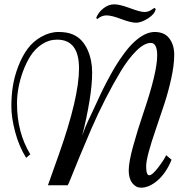

<svg xmlns="http://www.w3.org/2000/svg" viewBox="-20 -851 828 882"><path d="M743.2 -138.2 768.1 -117.2Q744.1 -57.6 705.1 -23.2Q666 11.2 627.4 11.2Q604.5 11.2 587.9 -9.8Q571.3 -30.8 571.3 -68.4Q571.3 -106 591.8 -180.4Q612.3 -254.9 636.7 -326.2Q702.1 -517.1 702.1 -596.2Q702.1 -653.8 672.6 -653.8Q643.1 -653.8 606.4 -617.7Q569.8 -581.5 534.9 -523.9Q500 -466.3 464.4 -396.5Q428.7 -326.7 398.7 -257.1Q368.7 -187.5 345 -129.9Q321.3 -72.3 306.9 -36.1Q292.5 0 291 0H200.2L251 -143.1Q342.8 -402.8 343 -535.9Q343.3 -668.9 242.2 -668.9Q204.6 -668.9 172.6 -647.7Q140.6 -626.5 120.1 -594Q99.6 -561.5 85 -521.5Q58.1 -446.3 58.1 -376Q58.1 -242.7 119.1 -142.1L100.1 -126Q66.9 -179.2 49.6 -244.9Q32.2 -310.5 32.2 -362.5Q32.2 -414.6 39.6 -458.3Q46.9 -502 64 -546.6Q81.1 -591.3 106 -625.7Q130.9 -660.2 169.9 -682.1Q209 -704.1 248.3 -704.1Q287.6 -704.1 313 -693.4Q338.4 -682.6 355 -664.3Q371.6 -646 382.8 -621.1Q403.3 -574.2 403.3 -518.6Q403.3 -462.9 391.6 -390.1Q377 -301.8 357.4 -228Q373 -271.5 384.5 -295.2Q396 -318.8 411.4 -352.1Q426.8 -385.3 439 -411.9Q451.2 -438.5 471.2 -476.6Q491.2 -514.6 508.8 -543.9Q526.4 -573.2 549.6 -604.7Q572.8 -636.2 594.7 -656.7Q645.5 -704.1 690.4 -704.1Q735.4 -704.1 757.8 -674.6Q780.3 -645 780.3 -599.1Q780.3 -553.2 767.1 -492.4Q753.9 -431.6 734.9 -373.5Q715.8 -315.4 696.8 -260.3Q651.4 -128.9 651.4 -87.4Q651.4 -45.9 665.5 -45.9Q679.7 -45.9 707.3 -82.3Q734.9 -118.7 743.2 -138.2ZM426.8 -763.2 421.9 -768.6Q431.2 -793.9 454.8 -812.5Q478.5 -831.1 504.4 -831.1Q530.3 -831.1 577.4 -813.5Q624.5 -795.9 642.8 -795.9Q661.1 -795.9 674.1 -804.9Q687 -814 690.4 -814.5L695.3 -809.6Q691.4 -786.6 660.2 -766.6Q628.9 -746.6 605.2 -746.6Q581.5 -746.6 537.1 -763.4Q492.7 -780.3 469.5 -780.3Q446.3 -780.3 426.8 -763.2Z"/></svg>

Font: Niconne
Style: Regular
Weight: 400
Designer: Vernon Adams
Foundry: Vernon Adams
Version: Version 1.002